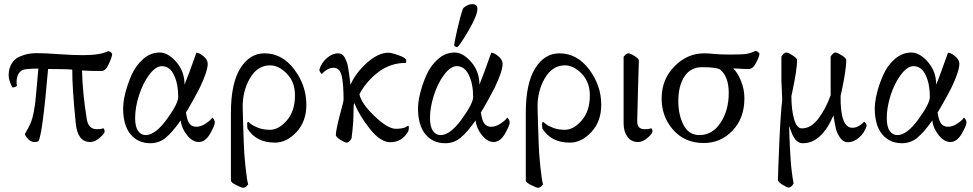

<svg xmlns="http://www.w3.org/2000/svg" viewBox="-20 -679 4671 922"><path d="M210.9 -347.7Q183.6 -28.3 164.1 0Q154.3 2.9 143.6 2.9Q127.9 2.9 113.8 -12.7Q99.6 -28.3 99.6 -36.1Q115.2 -61.5 125.5 -84.5Q135.7 -107.4 141.6 -139.2Q147.5 -170.9 149.9 -191.4Q152.3 -211.9 156.7 -264.2Q161.1 -316.4 164.1 -349.6Q105.5 -349.6 88.9 -342.8Q59.6 -329.1 59.6 -283.2Q59.6 -276.4 61.5 -268.6Q61.5 -264.6 53.2 -261.7Q44.9 -258.8 40 -258.8Q34.2 -266.6 27.8 -285.2Q21.5 -303.7 21.5 -315.4Q21.5 -349.6 35.6 -373Q49.8 -396.5 73.2 -406.7Q96.7 -417 116.2 -420.4Q135.7 -423.8 156.2 -423.8Q197.3 -423.8 262.7 -418.9Q328.1 -414.1 377.9 -414.1Q462.9 -414.1 499 -433.6Q513.7 -430.7 518.6 -419.9Q518.6 -407.2 502.9 -372.6Q487.3 -337.9 467.8 -337.9Q410.2 -337.9 374 -340.8Q376 -234.4 396.5 -108.4Q404.3 -58.6 444.3 -58.6Q468.8 -58.6 475.6 -63.5Q482.4 -58.6 482.4 -46.9Q482.4 -38.1 459.5 -17.6Q436.5 2.9 413.1 2.9Q352.5 2.9 343.8 -86.9Q326.2 -260.7 327.1 -344.7Q296.9 -347.7 210.9 -347.7Z M873 -138.7Q878.9 -98.6 890.6 -84.5Q902.3 -70.3 922.9 -70.3Q945.3 -70.3 969.7 -86.9Q994.1 -103.5 999 -114.3Q1003.9 -112.3 1007.8 -104.5Q1011.7 -96.7 1011.7 -91.8Q1011.7 -76.2 988.8 -36.6Q965.8 2.9 934.6 2.9Q904.3 2.9 877.9 -30.3Q851.6 -63.5 847.7 -100.6Q808.6 -44.9 776.4 -18.1Q744.1 8.8 702.1 8.8Q642.6 8.8 606.9 -34.2Q571.3 -77.1 571.3 -159.2Q571.3 -188.5 581.5 -231Q591.8 -273.4 611.8 -318.8Q631.8 -364.3 667.5 -395.5Q703.1 -426.8 747.1 -426.8Q787.1 -426.8 826.7 -381.3Q866.2 -335.9 866.2 -272.5Q877.9 -300.8 889.2 -332Q900.4 -363.3 910.2 -390.1Q919.9 -417 922.9 -425.8Q937.5 -425.8 957.5 -408.7Q977.5 -391.6 977.5 -373Q977.5 -337.9 940.4 -259.8Q929.7 -238.3 913.1 -208Q896.5 -177.7 884.8 -158.2ZM757.8 -361.3Q727.5 -361.3 696.8 -320.3Q666 -279.3 647.5 -221.2Q628.9 -163.1 628.9 -112.3Q628.9 -70.3 643.1 -50.3Q657.2 -30.3 679.7 -30.3Q725.6 -30.3 780.8 -106Q835.9 -181.6 835.9 -213.9Q835.9 -276.4 815.4 -318.8Q794.9 -361.3 757.8 -361.3Z M1451.2 -175.8Q1451.2 -95.7 1403.8 -44.9Q1356.4 5.9 1300.8 5.9Q1210.9 5.9 1168.9 -60.5Q1167 -67.4 1167 -83Q1167 -93.8 1171.9 -93.8Q1172.9 -93.8 1184.6 -84Q1196.3 -74.2 1220.7 -64.9Q1245.1 -55.7 1276.4 -55.7Q1318.4 -55.7 1357.4 -100.6Q1396.5 -145.5 1396.5 -220.7Q1396.5 -285.2 1357.4 -325.2Q1318.4 -365.2 1277.3 -365.2Q1215.8 -365.2 1179.7 -302.2Q1143.6 -239.3 1145.5 -160.2Q1145.5 -141.6 1147.5 -86.9Q1149.4 -32.2 1150.4 0Q1151.4 50.8 1158.7 120.6Q1166 190.4 1171.9 206.1Q1160.2 222.7 1147.5 222.7Q1140.6 222.7 1114.7 210Q1088.9 197.3 1088.9 187.5V-137.7Q1088.9 -278.3 1133.8 -350.6Q1178.7 -422.9 1250 -422.9Q1335 -422.9 1393.1 -345.7Q1451.2 -268.6 1451.2 -175.8Z M1844.7 -425.8Q1860.4 -425.8 1895.5 -413.1Q1930.7 -400.4 1930.7 -389.6Q1930.7 -378.9 1929.7 -377Q1854.5 -377 1796.4 -332.5Q1738.3 -288.1 1706.1 -226.6Q1713.9 -183.6 1777.8 -122.1Q1841.8 -60.5 1880.9 -60.5Q1896.5 -60.5 1907.7 -62.5Q1918.9 -64.5 1922.9 -65.9Q1926.8 -67.4 1932.1 -70.8Q1937.5 -74.2 1939.5 -75.2Q1943.4 -75.2 1943.4 -66.4Q1943.4 -56.6 1940.4 -47.9Q1910.2 3.9 1854.5 3.9Q1806.6 3.9 1755.9 -60.5Q1705.1 -125 1681.6 -183.6Q1678.7 -177.7 1678.7 -175.8Q1678.7 -173.8 1678.2 -165.5Q1677.7 -157.2 1677.7 -144.5Q1677.7 -86.9 1668 -13.7Q1656.2 5.9 1644.5 5.9Q1635.7 5.9 1614.3 -7.8Q1592.8 -21.5 1592.8 -30.3Q1592.8 -59.6 1625 -175.8L1629.9 -198.2Q1629.9 -273.4 1621.1 -313.5Q1612.3 -353.5 1582 -353.5Q1565.4 -353.5 1549.3 -343.8Q1533.2 -334 1526.4 -324.2Q1522.5 -324.2 1516.6 -334Q1513.7 -339.8 1513.7 -344.7Q1523.4 -377 1549.3 -399.9Q1575.2 -422.9 1604.5 -422.9Q1614.3 -422.9 1622.1 -418Q1629.9 -413.1 1635.3 -402.8Q1640.6 -392.6 1644.5 -382.8Q1648.4 -373 1651.4 -356.4Q1654.3 -339.8 1655.8 -329.1Q1657.2 -318.4 1659.7 -299.3Q1662.1 -280.3 1663.1 -271.5Q1686.5 -327.1 1741.2 -376.5Q1795.9 -425.8 1844.7 -425.8Z M2247.1 -659.2Q2272.5 -659.2 2272.5 -636.7Q2272.5 -604.5 2229 -530.8Q2185.5 -457 2175.8 -453.1H2172.9Q2169.9 -453.1 2165.5 -456.1Q2161.1 -459 2161.1 -461.9Q2161.1 -471.7 2175.3 -534.7Q2189.5 -597.7 2202.1 -634.8Q2205.1 -642.6 2219.7 -650.9Q2234.4 -659.2 2247.1 -659.2ZM2289.1 -138.7Q2294.9 -98.6 2306.6 -84.5Q2318.4 -70.3 2338.9 -70.3Q2361.3 -70.3 2385.7 -86.9Q2410.2 -103.5 2415 -114.3Q2419.9 -112.3 2423.8 -104.5Q2427.7 -96.7 2427.7 -91.8Q2427.7 -76.2 2404.8 -36.6Q2381.8 2.9 2350.6 2.9Q2320.3 2.9 2293.9 -30.3Q2267.6 -63.5 2263.7 -100.6Q2224.6 -44.9 2192.4 -18.1Q2160.2 8.8 2118.2 8.8Q2058.6 8.8 2022.9 -34.2Q1987.3 -77.1 1987.3 -159.2Q1987.3 -188.5 1997.6 -231Q2007.8 -273.4 2027.8 -318.8Q2047.9 -364.3 2083.5 -395.5Q2119.1 -426.8 2163.1 -426.8Q2203.1 -426.8 2242.7 -381.3Q2282.2 -335.9 2282.2 -272.5Q2293.9 -300.8 2305.2 -332Q2316.4 -363.3 2326.2 -390.1Q2335.9 -417 2338.9 -425.8Q2353.5 -425.8 2373.5 -408.7Q2393.6 -391.6 2393.6 -373Q2393.6 -337.9 2356.4 -259.8Q2345.7 -238.3 2329.1 -208Q2312.5 -177.7 2300.8 -158.2ZM2173.8 -361.3Q2143.6 -361.3 2112.8 -320.3Q2082 -279.3 2063.5 -221.2Q2044.9 -163.1 2044.9 -112.3Q2044.9 -70.3 2059.1 -50.3Q2073.2 -30.3 2095.7 -30.3Q2141.6 -30.3 2196.8 -106Q2252 -181.6 2252 -213.9Q2252 -276.4 2231.4 -318.8Q2210.9 -361.3 2173.8 -361.3Z M2867.2 -175.8Q2867.2 -95.7 2819.8 -44.9Q2772.5 5.9 2716.8 5.9Q2627 5.9 2585 -60.5Q2583 -67.4 2583 -83Q2583 -93.8 2587.9 -93.8Q2588.9 -93.8 2600.6 -84Q2612.3 -74.2 2636.7 -64.9Q2661.1 -55.7 2692.4 -55.7Q2734.4 -55.7 2773.4 -100.6Q2812.5 -145.5 2812.5 -220.7Q2812.5 -285.2 2773.4 -325.2Q2734.4 -365.2 2693.4 -365.2Q2631.8 -365.2 2595.7 -302.2Q2559.6 -239.3 2561.5 -160.2Q2561.5 -141.6 2563.5 -86.9Q2565.4 -32.2 2566.4 0Q2567.4 50.8 2574.7 120.6Q2582 190.4 2587.9 206.1Q2576.2 222.7 2563.5 222.7Q2556.6 222.7 2530.8 210Q2504.9 197.3 2504.9 187.5V-137.7Q2504.9 -278.3 2549.8 -350.6Q2594.7 -422.9 2666 -422.9Q2751 -422.9 2809.1 -345.7Q2867.2 -268.6 2867.2 -175.8Z M3043.9 2.9Q3010.7 2.9 2992.7 -22.5Q2974.6 -47.9 2974.6 -86.9V-406.2Q2986.3 -422.9 2999 -422.9Q3005.9 -422.9 3026.9 -410.2Q3047.9 -397.5 3047.9 -387.7Q3046.9 -353.5 3043.9 -254.4Q3041 -155.3 3040 -98.6Q3039.1 -58.6 3075.2 -58.6Q3099.6 -58.6 3106.4 -63.5Q3113.3 -58.6 3113.3 -46.9Q3113.3 -38.1 3090.3 -17.6Q3067.4 2.9 3043.9 2.9Z M3361.3 -422.9Q3382.8 -422.9 3410.2 -419.9Q3437.5 -417 3491.2 -417Q3547.9 -417 3568.4 -420.9Q3588.9 -424.8 3607.4 -434.6Q3622.1 -431.6 3627 -420.9Q3627 -409.2 3611.3 -378.4Q3595.7 -347.7 3576.2 -347.7Q3561.5 -347.7 3549.3 -348.1Q3537.1 -348.6 3523.9 -349.6Q3510.7 -350.6 3501 -350.6Q3521.5 -331.1 3538.1 -291Q3554.7 -251 3554.7 -206.1Q3554.7 -112.3 3498 -52.2Q3441.4 7.8 3359.4 7.8Q3268.6 7.8 3212.9 -55.2Q3157.2 -118.2 3157.2 -206.1Q3157.2 -297.9 3218.8 -360.4Q3280.3 -422.9 3361.3 -422.9ZM3351.6 -356.4Q3295.9 -356.4 3266.6 -311.5Q3237.3 -266.6 3237.3 -193.4Q3237.3 -127 3262.7 -78.6Q3288.1 -30.3 3337.9 -30.3Q3401.4 -30.3 3440.4 -89.8Q3479.5 -149.4 3479.5 -232.4Q3479.5 -309.6 3439.5 -343.8Q3423.8 -356.4 3351.6 -356.4Z M3835.9 8.8Q3829.1 8.8 3823.2 7.3Q3817.4 5.9 3812 2Q3806.6 -2 3803.2 -4.9Q3799.8 -7.8 3795.4 -15.1Q3791 -22.5 3788.6 -25.9Q3786.1 -29.3 3782.7 -38.6Q3779.3 -47.9 3778.3 -50.3Q3777.3 -52.7 3773.4 -63Q3769.5 -73.2 3769.5 -74.2Q3769.5 -73.2 3771 -22.5Q3772.5 28.3 3776.9 89.8Q3781.2 151.4 3791 202.1Q3779.3 221.7 3767.6 221.7Q3758.8 221.7 3737.3 208Q3715.8 194.3 3715.8 185.5Q3715.8 154.3 3722.2 9.8Q3728.5 -134.8 3736.3 -199.2Q3736.3 -210.9 3734.4 -245.6Q3732.4 -280.3 3732.4 -291V-407.2Q3744.1 -426.8 3755.9 -426.8Q3764.6 -426.8 3786.1 -413.1Q3807.6 -399.4 3807.6 -390.6Q3807.6 -345.7 3785.2 -240.2L3780.3 -217.8Q3780.3 -153.3 3793 -107.9Q3805.7 -62.5 3830.1 -62.5Q3875 -62.5 3910.6 -110.4Q3946.3 -158.2 3968.8 -221.7V-291V-407.2Q3980.5 -426.8 3992.2 -426.8Q4001 -426.8 4022.5 -413.1Q4043.9 -399.4 4043.9 -390.6Q4043.9 -345.7 4021.5 -240.2L4016.6 -217.8Q4014.6 -65.4 4073.2 -65.4Q4089.8 -65.4 4106 -75.2Q4122.1 -85 4128.9 -94.7Q4132.8 -94.7 4138.7 -85Q4141.6 -79.1 4141.6 -74.2Q4131.8 -42 4106 -19Q4080.1 3.9 4050.8 3.9Q4029.3 3.9 4014.2 -17.6Q3999 -39.1 3993.7 -62.5Q3988.3 -85.9 3982.4 -125Q3924.8 8.8 3835.9 8.8Z M4482.4 -138.7Q4488.3 -98.6 4500 -84.5Q4511.7 -70.3 4532.2 -70.3Q4554.7 -70.3 4579.1 -86.9Q4603.5 -103.5 4608.4 -114.3Q4613.3 -112.3 4617.2 -104.5Q4621.1 -96.7 4621.1 -91.8Q4621.1 -76.2 4598.1 -36.6Q4575.2 2.9 4543.9 2.9Q4513.7 2.9 4487.3 -30.3Q4460.9 -63.5 4457 -100.6Q4418 -44.9 4385.7 -18.1Q4353.5 8.8 4311.5 8.8Q4252 8.8 4216.3 -34.2Q4180.7 -77.1 4180.7 -159.2Q4180.7 -188.5 4190.9 -231Q4201.2 -273.4 4221.2 -318.8Q4241.2 -364.3 4276.9 -395.5Q4312.5 -426.8 4356.4 -426.8Q4396.5 -426.8 4436 -381.3Q4475.6 -335.9 4475.6 -272.5Q4487.3 -300.8 4498.5 -332Q4509.8 -363.3 4519.5 -390.1Q4529.3 -417 4532.2 -425.8Q4546.9 -425.8 4566.9 -408.7Q4586.9 -391.6 4586.9 -373Q4586.9 -337.9 4549.8 -259.8Q4539.1 -238.3 4522.5 -208Q4505.9 -177.7 4494.1 -158.2ZM4367.2 -361.3Q4336.9 -361.3 4306.2 -320.3Q4275.4 -279.3 4256.8 -221.2Q4238.3 -163.1 4238.3 -112.3Q4238.3 -70.3 4252.4 -50.3Q4266.6 -30.3 4289.1 -30.3Q4335 -30.3 4390.1 -106Q4445.3 -181.6 4445.3 -213.9Q4445.3 -276.4 4424.8 -318.8Q4404.3 -361.3 4367.2 -361.3Z"/></svg>

Font: Crimson Text
Style: Regular
Weight: 400
Version: Version 0.13